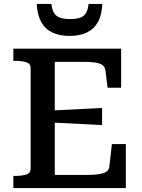

<svg xmlns="http://www.w3.org/2000/svg" viewBox="-20 -958 722 978"><path d="M621 -224V0H48V-62H59Q92 -62 114 -69Q136 -76 136 -98V-612Q136 -634 114 -641Q92 -648 59 -648H48V-710H597V-511H528L517 -599Q515 -617 502 -626.5Q489 -636 464 -639.5Q439 -643 399 -643H259V-67H415Q447 -67 469.5 -69Q492 -71 506.5 -76Q521 -81 528.5 -89.5Q536 -98 537 -111L550 -224ZM236 -395Q281 -397 324.5 -399Q368 -401 412 -403.5Q456 -406 500 -408V-321Q456 -323 412.5 -325.5Q369 -328 325 -330Q281 -332 236 -334ZM334 -775Q386 -775 422.5 -792.5Q459 -810 479 -846Q499 -882 501 -938H431Q428 -908 418 -891.5Q408 -875 388.5 -868Q369 -861 336 -861Q305 -861 285.5 -868Q266 -875 255.5 -891.5Q245 -908 242 -938H167Q170 -882 190 -846Q210 -810 246.5 -792.5Q283 -775 334 -775Z"/></svg>

Font: Roboto Serif 20pt Medium
Style: Regular
Weight: 500
Version: Version 1.008